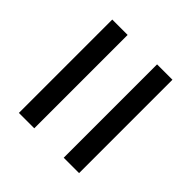

<svg xmlns="http://www.w3.org/2000/svg" viewBox="-49 -661 618 618"><g transform="rotate(-45 260.0 -352.0)"><path d="M46 -419H471V-489H46ZM46 -215H471V-285H46Z"/></g></svg>

Font: Noto Sans Arabic UI SmCn
Style: Regular
Weight: 400
Width: 4
Designer: Monotype Design Team, Nadine Chahine and Nizar Qandah
Foundry: Monotype Imaging Inc.
Version: Version 2.010